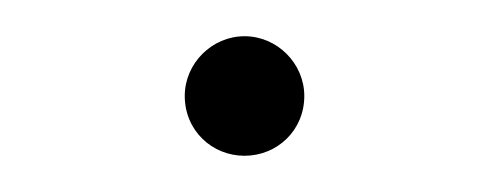

<svg xmlns="http://www.w3.org/2000/svg" viewBox="-20 -319 270 106"><path d="M115 -233C133 -233 148 -247 148 -266C148 -284 133 -299 115 -299C97 -299 82 -284 82 -266C82 -247 97 -233 115 -233Z"/></svg>

Font: Chess Sans ExtraLight
Style: Regular
Weight: 275
Designer: Wolf Bōese
Foundry: Wolf Bōese
Version: Version 7.223;Glyphs 3.3 (3306)